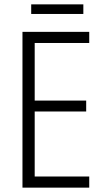

<svg xmlns="http://www.w3.org/2000/svg" viewBox="-20 -860 480 880"><path d="M362 -840H123V-796H362ZM389 0V-51H139V-349H375V-399H139V-663H389V-714H83V0Z"/></svg>

Font: Noto Sans Myanmar Condensed Light
Style: Regular
Weight: 300
Width: 3
Designer: Monotype Design Team
Foundry: Monotype Imaging Inc.
Version: Version 2.107